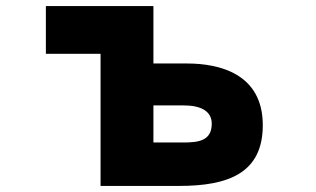

<svg xmlns="http://www.w3.org/2000/svg" viewBox="-20 -548 1040 632"><path d="M845 -136C845 -306 701 -339 596 -339H485V-528H131V-371H311V64H570C733 64 845 21 845 -136ZM677 -141C677 -86 636 -79 585 -79H485V-201H585C638 -201 677 -184 677 -141Z"/></svg>

Font: LINE Seed JP App_OTF ExtraBold
Style: Regular
Weight: 800
Designer: LINE & Fontrix & Fontworks
Version: Version 1.013